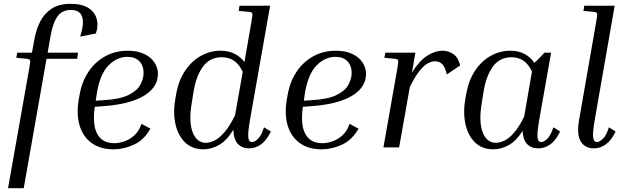

<svg xmlns="http://www.w3.org/2000/svg" viewBox="-20 -770 3260 1003"><path d="M383 -463H223L104 213H22L133 -414Q139 -448 137 -454.5Q135 -461 120 -463L65 -468L70 -495H147L160 -567Q169 -616 190 -657.5Q211 -699 249.5 -724.5Q288 -750 350 -750Q408 -750 441.5 -728.5Q475 -707 485 -672Q495 -637 481 -595L399 -579Q443 -718 350 -718Q324 -718 304 -706.5Q284 -695 269 -665.5Q254 -636 244 -581L229 -495H388Z M766 -98Q731 -37 678 -13.5Q625 10 573 10Q504 10 458.5 -23Q413 -56 395.5 -115.5Q378 -175 392 -254L396 -276Q408 -344 442.5 -395.5Q477 -447 529.5 -476Q582 -505 648 -505Q699 -505 734 -488Q769 -471 787 -443.5Q805 -416 805 -385Q805 -335 769.5 -299Q734 -263 671.5 -242.5Q609 -222 527 -216L475 -212Q462 -117 488.5 -69.5Q515 -22 576 -22Q600 -22 628 -31Q656 -40 681 -62Q706 -84 719 -123ZM487 -289 480 -244 526 -247Q608 -252 652 -274Q696 -296 713 -327Q730 -358 730 -389Q730 -428 707.5 -450.5Q685 -473 645 -473Q592 -473 548 -429.5Q504 -386 487 -289Z M1281 5Q1244 5 1222 -19Q1200 -43 1199 -92Q1164 -35 1124 -12.5Q1084 10 1043 10Q984 10 946.5 -26.5Q909 -63 896 -124Q883 -185 897 -260L901 -282Q914 -352 948 -402Q982 -452 1030 -478.5Q1078 -505 1132 -505Q1173 -505 1204.5 -489.5Q1236 -474 1257 -446L1294 -659Q1300 -694 1298 -700Q1296 -706 1281 -708L1227 -713L1231 -740H1391L1287 -150Q1274 -76 1277 -52Q1280 -28 1296 -28Q1311 -28 1328.5 -45.5Q1346 -63 1359 -105L1395 -83Q1373 -37 1344 -16Q1315 5 1281 5ZM982 -234Q965 -134 986.5 -79Q1008 -24 1056 -24Q1076 -24 1100 -35.5Q1124 -47 1151.5 -78Q1179 -109 1208 -168L1248 -395Q1229 -435 1202 -453Q1175 -471 1138 -471Q1077 -471 1041 -423Q1005 -375 991 -291Z M1853 -98Q1818 -37 1765 -13.5Q1712 10 1660 10Q1591 10 1545.5 -23Q1500 -56 1482.5 -115.5Q1465 -175 1479 -254L1483 -276Q1495 -344 1529.5 -395.5Q1564 -447 1616.5 -476Q1669 -505 1735 -505Q1786 -505 1821 -488Q1856 -471 1874 -443.5Q1892 -416 1892 -385Q1892 -335 1856.5 -299Q1821 -263 1758.5 -242.5Q1696 -222 1614 -216L1562 -212Q1549 -117 1575.5 -69.5Q1602 -22 1663 -22Q1687 -22 1715 -31Q1743 -40 1768 -62Q1793 -84 1806 -123ZM1574 -289 1567 -244 1613 -247Q1695 -252 1739 -274Q1783 -296 1800 -327Q1817 -358 1817 -389Q1817 -428 1794.5 -450.5Q1772 -473 1732 -473Q1679 -473 1635 -429.5Q1591 -386 1574 -289Z M2252 -450Q2235 -450 2214.5 -439Q2194 -428 2171 -399Q2148 -370 2121 -316L2065 0H1983L2056 -414Q2062 -448 2060 -454.5Q2058 -461 2043 -463L1988 -468L1993 -495H2150L2132 -391Q2171 -453 2212 -479Q2253 -505 2292 -505Q2324 -505 2349 -487Q2374 -469 2384 -428L2314 -381Q2306 -419 2290.5 -434.5Q2275 -450 2252 -450Z M2792 5Q2755 5 2733.5 -17.5Q2712 -40 2710 -86Q2676 -33 2637 -11.5Q2598 10 2557 10Q2498 10 2461 -26.5Q2424 -63 2411 -124Q2398 -185 2412 -260L2416 -282Q2429 -352 2462.5 -402Q2496 -452 2544 -478.5Q2592 -505 2646 -505Q2688 -505 2719.5 -488.5Q2751 -472 2771 -442Q2785 -453 2798 -467Q2811 -481 2824 -495H2859L2798 -150Q2785 -76 2788 -52Q2791 -28 2807 -28Q2822 -28 2839.5 -45.5Q2857 -63 2871 -105L2906 -83Q2884 -37 2855 -16Q2826 5 2792 5ZM2497 -234Q2480 -134 2501.5 -79Q2523 -24 2570 -24Q2589 -24 2613 -34.5Q2637 -45 2663.5 -74.5Q2690 -104 2718 -160L2759 -396Q2741 -435 2714.5 -453Q2688 -471 2652 -471Q2591 -471 2555.5 -423Q2520 -375 2506 -291Z M3028 -713 3032 -740H3191L3088 -150Q3075 -76 3078.5 -52Q3082 -28 3098 -28Q3112 -28 3130 -45.5Q3148 -63 3161 -105L3196 -83Q3174 -37 3145 -16Q3116 5 3083 5Q3036 5 3014 -31Q2992 -67 3005 -142L3095 -659Q3101 -693 3099 -699.5Q3097 -706 3082 -708Z"/></svg>

Font: Inria Serif
Style: Italic
Weight: 400
Italic angle: -10°
Designer: Black Foundry Team
Foundry: Black Foundry
Version: Version 1.000; ttfautohint (v1.8.3)